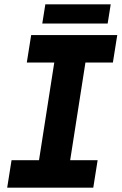

<svg xmlns="http://www.w3.org/2000/svg" viewBox="-20 -861 558 881"><path d="M13 0 33 -126H159L229 -574H103L123 -700H518L498 -574H372L302 -126H428L408 0ZM174 -753 188 -841H488L474 -753Z"/></svg>

Font: MuseoModerno Thin SemiBold
Style: Italic
Weight: 600
Italic angle: -9°
Version: Version 1.003